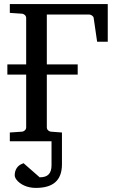

<svg xmlns="http://www.w3.org/2000/svg" viewBox="-20 -692 567 939"><path d="M175 176 95 106C94 107 91 108 86 110C67 118 52 137 52 165C52 172 55 179 60 186C78 210 113 227 155 227C238 227 283 192 283 111V-44L230 -48C218 -49 209 -58 209 -69V-327H360V-377H209V-621H416C425 -621 437 -613 438 -605L455 -488H507V-672H28V-629L87 -625C99 -624 108 -615 108 -604V-377H16V-327H108V-69C108 -58 99 -49 87 -48L28 -44V-1H232V116C232 156 214 175 176 175Z"/></svg>

Font: Veleka
Style: Regular
Weight: 400
Designer: Stefan Peev, Context Ltd, 2016; SIL International, 1997-2014.
Foundry: Stefan Peev, Context Ltd, 2016
Version: Version 1.000